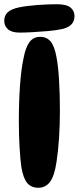

<svg xmlns="http://www.w3.org/2000/svg" viewBox="-46 -919 372 907"><path d="M144 -745Q175 -745 193.5 -722.5Q212 -700 221 -648Q229 -607 233 -540Q237 -473 237 -397Q237 -330 233 -268.5Q229 -207 221 -154Q211 -87 190 -59.5Q169 -32 135 -32Q102 -32 83 -54Q64 -76 55 -129Q50 -164 46.5 -222Q43 -280 43 -347Q43 -438 48.5 -515Q54 -592 65 -643Q75 -696 93.5 -720.5Q112 -745 144 -745ZM47 -765Q10 -765 -8 -780.5Q-26 -796 -26 -821Q-26 -845 -10 -860.5Q6 -876 43 -884Q83 -892 133 -895.5Q183 -899 223 -899Q268 -899 287 -883.5Q306 -868 306 -843Q306 -791 238 -780Q213 -775 178 -772Q143 -769 107.5 -767Q72 -765 47 -765Z"/></svg>

Font: DynaPuff Condensed Medium
Style: Regular
Weight: 500
Width: 3
Designer: Toshi Omagari, Jennifer Daniel
Foundry: Google Fonts
Version: Version 2.000; ttfautohint (v1.8.4.7-5d5b)